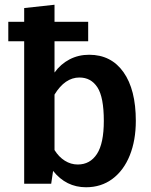

<svg xmlns="http://www.w3.org/2000/svg" viewBox="-20 -775 636 810"><path d="M553 -265Q553 -183 527.5 -119.5Q502 -56 454.5 -20.5Q407 15 343 15Q259 15 204 -54L196 0H82V-601H15V-683H82V-741L210 -755V-683H352V-601H210V-469Q236 -505 273.5 -524.5Q311 -544 356 -544Q449 -544 501 -470.5Q553 -397 553 -265ZM418 -265Q418 -365 391 -406.5Q364 -448 315 -448Q254 -448 210 -376V-142Q228 -113 253.5 -97Q279 -81 308 -81Q360 -81 389 -125.5Q418 -170 418 -265Z"/></svg>

Font: Fira Sans Medium
Style: Regular
Weight: 500
Designer: bBox Type GmbH & Carrois Corporate GbR & Edenspiekermann AG
Foundry: bBox Type GmbH & Carrois Corporate GbR & Edenspiekermann AG
Version: Version 4.301